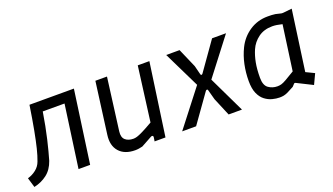

<svg xmlns="http://www.w3.org/2000/svg" viewBox="-61 -871 2158 1243"><g transform="rotate(-20 1018.0 -249.5)"><path d="M12 11 -8 -56Q24 -65 50 -85.5Q76 -106 87 -137Q100 -171 111.5 -217.5Q123 -264 136 -333Q149 -402 164 -500H470L400 0H320L380 -430H230Q214 -330 195 -249.5Q176 -169 160 -115Q141 -60 102 -30Q63 0 12 11Z M708 11Q635 11 598 -31Q561 -73 571 -145L618 -500H698L651 -139Q646 -99 666.5 -81Q687 -63 722 -63Q733 -63 747 -67Q761 -71 787.5 -84Q814 -97 861 -124L910 -500H990L919 0H844L848 -25Q850 -34 844.5 -37.5Q839 -41 831 -36Q809 -24 791 -14Q773 -4 758 4Q746 7 733 9Q720 11 708 11Z M1034 0 1228 -250 1106 -500H1198L1255 -369L1271 -306Q1273 -301 1277 -301Q1281 -301 1285 -306L1422 -500H1518L1326 -250L1446 0H1354L1302 -124L1283 -194Q1282 -199 1277 -199Q1272 -199 1268 -194L1130 0Z M1703 10Q1679 10 1652.5 3Q1626 -4 1602.5 -22Q1579 -40 1564.5 -73Q1550 -106 1550 -158Q1550 -216 1561.5 -271Q1573 -326 1597 -375Q1627 -436 1682.5 -473Q1738 -510 1808 -510Q1823 -510 1835.5 -509.5Q1848 -509 1861 -507L1899 -498Q1906 -497 1915 -498L1972 -504L1914 -88L1972 -60L1939 10L1833 -43Q1824 -48 1819 -41L1805 -26Q1778 -11 1761 -3Q1744 5 1731 7.5Q1718 10 1703 10ZM1714 -63Q1728 -63 1741 -66.5Q1754 -70 1776 -82.5Q1798 -95 1839 -120L1882 -430Q1842 -440 1814 -440Q1757 -440 1717.5 -411Q1678 -382 1659 -338Q1643 -301 1634.5 -257Q1626 -213 1626 -153Q1626 -101 1653 -82Q1680 -63 1714 -63Z"/></g></svg>

Font: Finlandica
Style: Italic
Weight: 400
Italic angle: -8°
Designer: Niklas Ekholm, Juho Hiilivirta, Jaakko Suomalainen
Foundry: Helsinki Type Studio
Version: Version 1.064